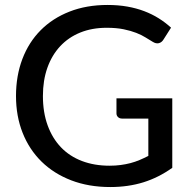

<svg xmlns="http://www.w3.org/2000/svg" viewBox="-20 -746 770 774"><path d="M674.5 -349.5V-69.5Q620 -30.5 558.5 -11.2Q497 8 424.5 8Q337.5 8 267.2 -19Q197 -46 147.5 -94.5Q98 -143 71.2 -210.5Q44.5 -278 44.5 -359Q44.5 -440.5 70.2 -508.2Q96 -576 144 -624.2Q192 -672.5 260.2 -699.2Q328.5 -726 413.5 -726Q456.5 -726 493.2 -719.5Q530 -713 561.5 -701Q593 -689 619.8 -672.2Q646.5 -655.5 669.5 -634.5L639 -586.5Q632 -575 620.5 -572Q609 -569 595.5 -577.5Q582.5 -585 566.8 -595Q551 -605 529.2 -613.5Q507.5 -622 478.5 -628Q449.5 -634 410 -634Q351 -634 303.5 -614.8Q256 -595.5 222.5 -559.5Q189 -523.5 171 -472.8Q153 -422 153 -359Q153 -293 172 -240.8Q191 -188.5 225.8 -152.2Q260.5 -116 310.2 -97Q360 -78 421.5 -78Q445.5 -78 466.2 -80.8Q487 -83.5 506 -88.5Q525 -93.5 542.8 -101Q560.5 -108.5 578 -117.5V-268H472Q462 -268 455.8 -274Q449.5 -280 449.5 -289V-349.5Z"/></svg>

Font: Lato 2
Style: Regular
Weight: 500
Designer: Lukasz Dziedzic with Adam Twardoch and Botio Nikoltchev
Foundry: tyPoland Lukasz Dziedzic
Version: Version 2.015; 2015-08-06; http://www.latofonts.com/